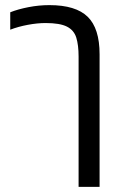

<svg xmlns="http://www.w3.org/2000/svg" viewBox="-20 -570 479 750"><path d="M287 160V-349Q287 -394 278 -423Q269 -452 241.5 -466Q214 -480 158 -480Q126 -480 88.5 -473Q51 -466 20 -454V-522Q50 -534 91 -542Q132 -550 173 -550Q276 -550 322.5 -504.5Q369 -459 369 -358V160Z"/></svg>

Font: Kanit Light
Style: Regular
Weight: 300
Designer: Katatrad Team
Foundry: CadsonDemak
Version: Version 2.000; ttfautohint (v1.8.3)